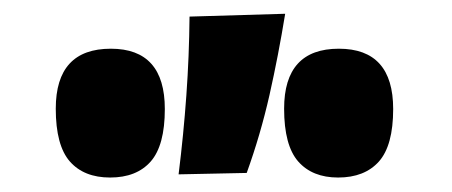

<svg xmlns="http://www.w3.org/2000/svg" viewBox="-20 -806 640 272"><path d="M233 -559Q240 -615 244 -670.8Q248 -726.5 248.5 -782.5L384 -786.5Q374.5 -728 361.8 -671.5Q349 -615 329.5 -561ZM136 -554.5Q99 -554.5 79 -577.2Q59 -600 59 -652Q59 -737 137 -737Q213.5 -737 213.5 -651.5Q213.5 -600 193.5 -577.2Q173.5 -554.5 136 -554.5ZM459 -554.5Q422.5 -554.5 402.5 -577.2Q382.5 -600 382.5 -652Q382.5 -737 460 -737Q537 -737 537 -651.5Q537 -600 516.8 -577.2Q496.5 -554.5 459 -554.5Z"/></svg>

Font: Commissioner Flair ExtraBold
Style: Regular
Weight: 800
Designer: Kostas Bartsokas
Foundry: Kostas Bartsokas
Version: Version 1.000; ttfautohint (v1.8.3)